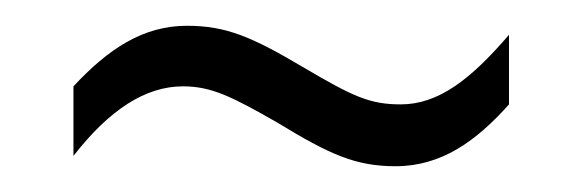

<svg xmlns="http://www.w3.org/2000/svg" viewBox="-20 -394 451 149"><path d="M37 -327V-273C65 -309 93 -327 122 -327C144 -327 160 -319 195 -299C236 -274 256 -265 287 -265C323 -265 350 -285 375 -313V-367C345 -332 320 -313 291 -313C267 -313 254 -319 215 -342C176 -365 156 -374 125 -374C91 -374 64 -356 37 -327Z"/></svg>

Font: Noto Sans Gurmukhi UI ExtraCondensed Light
Style: Regular
Weight: 300
Width: 2
Designer: Jelle Bosma - Monotype Design Team
Foundry: Monotype Imaging Inc.
Version: Version 2.004